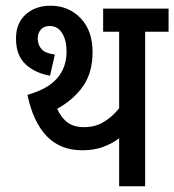

<svg xmlns="http://www.w3.org/2000/svg" viewBox="-20 -652 610 672"><path d="M488 -541V0H397V-168Q372 -149 340 -137.5Q308 -126 268 -126Q191 -126 143.5 -175.5Q96 -225 76 -320Q147 -340 180 -378Q213 -416 213 -472Q213 -511 197.5 -536Q182 -561 154 -561Q134 -561 123 -548.5Q112 -536 112 -518Q112 -495 125.5 -480Q139 -465 172 -461L155 -387Q101 -397 68.5 -428Q36 -459 36 -517Q36 -571 70 -601.5Q104 -632 157 -632Q220 -632 262 -588.5Q304 -545 304 -470Q304 -399 271.5 -351.5Q239 -304 180 -271Q195 -239 217 -223Q239 -207 274 -207Q313 -207 343 -225Q373 -243 397 -273V-541H341V-622H570V-541Z"/></svg>

Font: Noto Sans Devanagari UI Condensed Medium
Style: Regular
Weight: 500
Width: 3
Designer: Jelle Bosma - Monotype Design Team
Foundry: Monotype Imaging Inc.
Version: Version 2.003